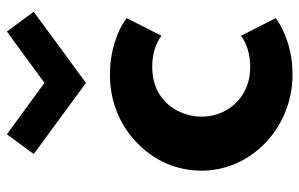

<svg xmlns="http://www.w3.org/2000/svg" viewBox="-180 -696 891 572"><g transform="rotate(-90 266.0 -409.5)"><path d="M517.5 -755 458.5 -835 305.5 -723 152.5 -835 93.5 -755 305.5 -599.5ZM330 16C363.5 16 395 11.5 425 2C455 -8 479.5 -19.5 498.5 -34L446 -137.5C424 -121 390.5 -110 354 -110C324.5 -110 298.5 -116.5 276 -129.5C231 -155.5 205 -202 205 -256C205 -280.5 211 -304 222.5 -326.5C245.5 -371 289.5 -402 353 -402C390 -402 421 -393 446 -374.5L498.5 -478C480 -492.5 455.5 -504.5 425 -514C394.5 -523.5 362.5 -528 329.5 -528C248 -528 177 -496.5 125.5 -446C73.5 -395.5 44 -328 44 -255.5C44 -105 174 16 330 16Z"/></g></svg>

Font: Spartan
Style: Bold
Weight: 700
Designer: Matt Bailey, Mirko Velimirovic
Foundry: Matt Bailey
Version: Version 1.003